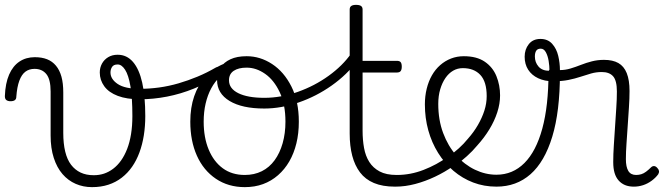

<svg xmlns="http://www.w3.org/2000/svg" viewBox="-76 -750 2731 789"><path d="M302 19Q266 19 235 5.5Q204 -8 181 -34.5Q158 -61 145 -101Q132 -141 132 -193V-374Q132 -424 114.5 -445.5Q97 -467 66 -467Q44 -467 28.5 -455.5Q13 -444 3.5 -418.5Q-6 -393 -9 -352Q-9 -343 -15 -338.5Q-21 -334 -33 -334Q-43 -334 -49.5 -338.5Q-56 -343 -56 -355Q-54 -408 -38.5 -443.5Q-23 -479 4 -497Q31 -515 67 -515Q96 -515 117.5 -506.5Q139 -498 154 -480Q169 -462 176.5 -435Q184 -408 184 -370V-204Q184 -160 192 -127Q200 -94 216 -73Q232 -52 255 -41Q278 -30 309 -30Q332 -30 351.5 -36.5Q371 -43 389 -56.5Q407 -70 421.5 -90.5Q436 -111 446.5 -138Q457 -165 462.5 -199Q468 -233 468 -273Q468 -349 460 -395.5Q452 -442 438 -463.5Q424 -485 408 -485Q396 -485 391.5 -495Q387 -505 391 -515Q395 -525 408 -525Q445 -525 470.5 -495.5Q496 -466 508.5 -410Q521 -354 521 -273Q521 -231 515 -193.5Q509 -156 497 -123.5Q485 -91 467 -65Q449 -39 424.5 -20Q400 -1 369.5 9Q339 19 302 19Z M498 -342Q445 -342 408 -356Q371 -370 352.5 -395.5Q334 -421 334 -452Q334 -472 343 -488.5Q352 -505 368.5 -515Q385 -525 407 -525Q420 -525 424.5 -515Q429 -505 425 -495Q421 -485 407 -485Q391 -485 384.5 -475Q378 -465 378 -452Q378 -425 407.5 -405Q437 -385 499 -385Q538 -385 578 -390.5Q618 -396 657.5 -407.5Q697 -419 735.5 -435Q774 -451 810 -472Q822 -479 828.5 -472.5Q835 -466 835 -455.5Q835 -445 824 -439Q775 -408 721 -386Q667 -364 610.5 -353Q554 -342 498 -342Z M930 19Q862 19 811 -15.5Q760 -50 733 -110.5Q706 -171 706 -250Q706 -308 722 -354.5Q738 -401 768.5 -435Q799 -469 842 -487Q885 -505 939 -505Q947 -505 949.5 -498Q952 -491 949.5 -483.5Q947 -476 938 -476Q906 -476 878.5 -465.5Q851 -455 829 -435Q807 -415 792 -387Q777 -359 769 -324.5Q761 -290 761 -250Q761 -185 781.5 -135.5Q802 -86 839.5 -58.5Q877 -31 930 -31Q969 -31 1000 -46.5Q1031 -62 1052.5 -91.5Q1074 -121 1085.5 -161.5Q1097 -202 1097 -250Q1097 -321 1073.5 -371Q1050 -421 1013.5 -446.5Q977 -472 938 -472Q926 -472 919.5 -479Q913 -486 913 -495.5Q913 -505 919.5 -512Q926 -519 938 -519Q993 -519 1042 -487Q1091 -455 1121.5 -394.5Q1152 -334 1152 -250Q1152 -202 1142 -161Q1132 -120 1113 -87Q1094 -54 1066.5 -30Q1039 -6 1005 6.5Q971 19 930 19Z M1010 -304Q919 -304 867.5 -335Q816 -366 816 -421Q816 -451 830 -472.5Q844 -494 871 -506.5Q898 -519 937 -519Q949 -519 955.5 -512Q962 -505 962 -495.5Q962 -486 955.5 -479Q949 -472 937 -472Q904 -472 884.5 -459Q865 -446 865 -420Q865 -386 903.5 -367Q942 -348 1010 -348Q1079 -348 1148 -372.5Q1217 -397 1274.5 -438.5Q1332 -480 1367 -530Q1374 -541 1380.5 -541Q1387 -541 1392 -534.5Q1397 -528 1397.5 -518.5Q1398 -509 1392 -500Q1350 -443 1287 -398.5Q1224 -354 1151.5 -329Q1079 -304 1010 -304Z M1547 17Q1496 17 1460.5 2Q1425 -13 1403.5 -41.5Q1382 -70 1371.5 -110Q1361 -150 1361 -201V-711Q1361 -721 1367.5 -725.5Q1374 -730 1387 -730Q1401 -730 1407.5 -725.5Q1414 -721 1414 -711V-500H1555Q1566 -500 1570.5 -494.5Q1575 -489 1575 -476Q1575 -464 1570.5 -458Q1566 -452 1555 -452H1414V-213Q1414 -175 1420 -142Q1426 -109 1441.5 -84.5Q1457 -60 1484 -45.5Q1511 -31 1554 -31Q1564 -31 1569 -23.5Q1574 -16 1573.5 -7Q1573 2 1566.5 9.5Q1560 17 1547 17Z M1549 17Q1536 17 1530.5 9.5Q1525 2 1526.5 -7Q1528 -16 1535.5 -23.5Q1543 -31 1555 -31Q1611 -31 1665 -52Q1719 -73 1763 -105Q1771 -110 1777.5 -107Q1784 -104 1788.5 -96.5Q1793 -89 1793 -80.5Q1793 -72 1786 -67Q1752 -43 1712 -24Q1672 -5 1630.5 6Q1589 17 1549 17Z M1766 -106Q1789 -122 1809.5 -140.5Q1830 -159 1847 -180Q1871 -207 1888 -236.5Q1905 -266 1914.5 -295.5Q1924 -325 1924 -355Q1924 -414 1898 -442Q1872 -470 1826 -470Q1816 -470 1810.5 -477.5Q1805 -485 1806 -494.5Q1807 -504 1813 -511.5Q1819 -519 1830 -519Q1883 -519 1916 -496.5Q1949 -474 1964 -437Q1979 -400 1979 -358Q1979 -324 1967.5 -288.5Q1956 -253 1935 -218.5Q1914 -184 1885 -152Q1866 -129 1842.5 -108Q1819 -87 1794 -69Z M1964 17Q1913 17 1868.5 0Q1824 -17 1787.5 -48Q1751 -79 1724.5 -121.5Q1698 -164 1684 -214.5Q1670 -265 1670 -321Q1670 -355 1677.5 -385.5Q1685 -416 1699 -440.5Q1713 -465 1733 -482.5Q1753 -500 1777.5 -509.5Q1802 -519 1830 -519Q1841 -519 1846 -511.5Q1851 -504 1850 -494.5Q1849 -485 1843 -477.5Q1837 -470 1826 -470Q1804 -470 1786 -459.5Q1768 -449 1754.5 -429.5Q1741 -410 1733 -383Q1725 -356 1725 -323Q1725 -257 1745 -203.5Q1765 -150 1799 -111.5Q1833 -73 1876 -52.5Q1919 -32 1964 -32Q2031 -32 2079 -80Q2127 -128 2152.5 -221.5Q2178 -315 2178 -451Q2178 -462 2185 -467Q2192 -472 2201.5 -471.5Q2211 -471 2218 -465Q2225 -459 2225 -449Q2225 -292 2193.5 -188.5Q2162 -85 2104 -34Q2046 17 1964 17Z M2529 17Q2508 17 2492.5 10.5Q2477 4 2466 -8.5Q2455 -21 2449.5 -39.5Q2444 -58 2444 -84Q2444 -116 2446.5 -153.5Q2449 -191 2451.5 -230Q2454 -269 2456.5 -306Q2459 -343 2459 -374Q2459 -419 2443.5 -436.5Q2428 -454 2397 -454Q2374 -454 2353 -448Q2332 -442 2309.5 -434.5Q2287 -427 2260 -421.5Q2233 -416 2197 -416Q2162 -416 2135.5 -428.5Q2109 -441 2094.5 -463.5Q2080 -486 2080 -517Q2080 -547 2097 -568.5Q2114 -590 2145 -590Q2175 -590 2193 -570Q2211 -550 2218 -520.5Q2225 -491 2225 -462Q2247 -462 2268.5 -468.5Q2290 -475 2311.5 -483.5Q2333 -492 2356.5 -498Q2380 -504 2406 -504Q2442 -504 2465 -491Q2488 -478 2499.5 -449.5Q2511 -421 2511 -376Q2511 -345 2508.5 -308.5Q2506 -272 2503.5 -233.5Q2501 -195 2498.5 -160Q2496 -125 2496 -96Q2496 -64 2506 -47.5Q2516 -31 2538 -31Q2549 -31 2559 -34Q2569 -37 2579 -44.5Q2589 -52 2599 -62Q2605 -68 2612 -67.5Q2619 -67 2625 -60Q2631 -54 2632 -47.5Q2633 -41 2629 -34Q2618 -19 2601.5 -7Q2585 5 2566.5 11Q2548 17 2529 17ZM2182 -459Q2182 -479 2178.5 -500Q2175 -521 2167 -535.5Q2159 -550 2146 -550Q2133 -550 2127.5 -541.5Q2122 -533 2122 -518Q2122 -494 2137 -476.5Q2152 -459 2182 -459Z"/></svg>

Font: Playwrite BE WAL ExtraLight
Style: Regular
Weight: 250
Version: Version 1.002